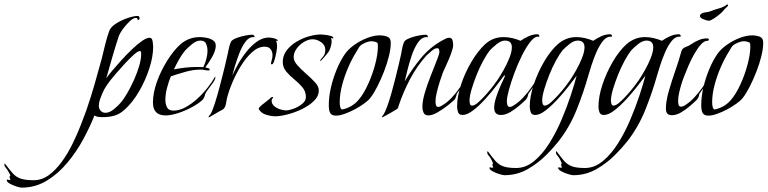

<svg xmlns="http://www.w3.org/2000/svg" viewBox="-404 -525 3518 880"><path d="M-305 335Q-311 335 -327.5 330Q-344 325 -358.5 317Q-373 309 -373 301Q-373 298 -369 298Q-365 300 -361 300Q-357 300 -356 299Q-357 296 -358.5 293Q-360 290 -360 286Q-360 281 -356 280Q-359 274 -361.5 268.5Q-364 263 -368 257Q-370 253 -377 244.5Q-384 236 -384 232Q-384 228 -382 224Q-361 252 -346 269Q-331 286 -309.5 293.5Q-288 301 -250 301Q-212 301 -180 277.5Q-148 254 -120.5 216Q-93 178 -71.5 134Q-50 90 -34 49Q-18 8 -8 -20Q12 -78 29 -137Q46 -196 62 -255Q70 -287 78 -320.5Q86 -354 97 -384Q104 -402 128.5 -417.5Q153 -433 181.5 -442.5Q210 -452 228 -452Q231 -452 233.5 -448.5Q236 -445 236 -443Q236 -435 229 -433Q226 -436 225 -439.5Q224 -443 219 -443Q207 -443 190 -427Q173 -411 159 -391.5Q145 -372 141 -361Q125 -313 111 -264Q97 -215 83 -166Q91 -178 109.5 -200Q128 -222 151.5 -248Q175 -274 200 -298Q225 -322 246.5 -337Q268 -352 282 -352Q293 -352 295.5 -335.5Q298 -319 298 -311Q298 -265 280 -210Q262 -155 233 -105.5Q204 -56 170 -25Q147 -3 122 4.5Q97 12 65 12Q56 12 45.5 10.5Q35 9 29 4Q9 55 -22 112.5Q-53 170 -95 220.5Q-137 271 -189.5 303Q-242 335 -305 335ZM79 -8Q98 -8 117.5 -24Q137 -40 148 -53Q163 -70 179.5 -98.5Q196 -127 210.5 -159.5Q225 -192 234 -223Q243 -254 243 -276V-280Q243 -284 242 -287.5Q241 -291 237 -291Q228 -291 208.5 -273.5Q189 -256 167 -232Q145 -208 126.5 -186.5Q108 -165 102 -157Q94 -147 86.5 -136Q79 -125 73 -114Q66 -100 57.5 -78Q49 -56 49 -40Q49 -27 57.5 -17.5Q66 -8 79 -8Z M355 4Q297 4 297 -55Q297 -99 315 -149.5Q333 -200 362 -246.5Q391 -293 423 -322Q461 -355 512 -355Q524 -355 541.5 -352Q559 -349 572 -340.5Q585 -332 585 -316Q585 -293 568 -263.5Q551 -234 537 -216Q542 -215 549.5 -213Q557 -211 557 -205Q557 -202 552 -202Q543 -202 534 -204Q525 -206 516 -206Q482 -206 446.5 -196Q411 -186 379 -175Q369 -151 361.5 -122Q354 -93 354 -67Q354 -48 361.5 -33Q369 -18 391 -18Q418 -18 446.5 -33.5Q475 -49 501.5 -73.5Q528 -98 549 -125Q570 -152 582 -174Q583 -173 583 -170Q583 -161 572 -145.5Q561 -130 549.5 -115Q538 -100 536 -93Q535 -86 532.5 -81Q530 -76 527 -70Q510 -53 478.5 -35.5Q447 -18 413.5 -7Q380 4 355 4ZM393 -207Q419 -212 444.5 -215Q470 -218 496 -218Q504 -218 512 -218Q520 -218 528 -217Q536 -234 541.5 -254Q547 -274 547 -293Q547 -308 541 -323.5Q535 -339 515 -339Q496 -339 476.5 -323Q457 -307 445 -294Q429 -275 416.5 -252.5Q404 -230 393 -207Z M554 13Q552 13 552 12Q552 8 555.5 4.5Q559 1 561 -2Q570 -17 581.5 -53.5Q593 -90 604.5 -134Q616 -178 625.5 -216.5Q635 -255 639 -275Q641 -283 643.5 -296Q646 -309 650 -322Q654 -335 659 -339Q668 -347 686 -353Q704 -359 722.5 -362.5Q741 -366 753 -366Q755 -366 758 -364Q761 -362 762 -360L763 -357Q762 -354 760 -354.5Q758 -355 756 -355Q737 -355 721 -333.5Q705 -312 693 -281Q681 -250 672.5 -221.5Q664 -193 661 -179Q671 -202 687.5 -231.5Q704 -261 726 -288.5Q748 -316 774 -334.5Q800 -353 829 -353Q833 -353 842.5 -351.5Q852 -350 860.5 -346.5Q869 -343 869 -338L868 -337H867L861 -339Q864 -332 865 -325Q866 -318 866 -311Q866 -305 862.5 -285Q859 -265 853.5 -247.5Q848 -230 842 -230Q838 -230 838 -233Q838 -238 841.5 -249.5Q845 -261 845 -271Q845 -289 836 -300Q827 -311 809 -311Q779 -311 751 -285.5Q723 -260 700 -222.5Q677 -185 661 -147Q645 -109 639 -85Q635 -72 632 -51.5Q629 -31 617 -23Q614 -22 598.5 -13Q583 -4 568.5 4.5Q554 13 554 13Z M858 8Q839 8 816 1Q793 -6 782 -25V-27Q782 -32 794.5 -42.5Q807 -53 821 -63.5Q835 -74 839 -79L846 -81L848 -77Q841 -71 841 -64Q841 -49 852.5 -39Q864 -29 879.5 -24Q895 -19 907 -19Q921 -19 942.5 -27Q964 -35 981 -49Q998 -63 998 -80Q998 -106 982 -125Q966 -144 945 -161Q924 -178 908 -197Q892 -216 892 -241Q892 -270 909.5 -293.5Q927 -317 954.5 -333.5Q982 -350 1012 -358.5Q1042 -367 1067 -367Q1071 -367 1085 -365.5Q1099 -364 1111.5 -360.5Q1124 -357 1124 -351Q1124 -349 1123 -349H1121L1113 -351Q1116 -344 1116 -334Q1116 -325 1112 -311Q1108 -297 1103 -289Q1102 -287 1093 -276Q1084 -265 1075 -255Q1066 -245 1064 -245L1063 -247Q1065 -252 1076 -264.5Q1087 -277 1087 -297Q1087 -318 1068 -331.5Q1049 -345 1029 -345Q1010 -345 989.5 -333Q969 -321 955.5 -302Q942 -283 942 -263Q942 -245 959.5 -225.5Q977 -206 999.5 -186.5Q1022 -167 1039.5 -148Q1057 -129 1057 -112V-109Q1057 -84 1035 -62.5Q1013 -41 980 -25Q947 -9 913.5 -0.5Q880 8 858 8Z M1137 5Q1118 5 1110.5 -5.5Q1103 -16 1103 -43Q1103 -82 1113 -125Q1123 -168 1140 -208.5Q1157 -249 1178 -279Q1194 -301 1221 -320Q1248 -339 1279 -351Q1310 -363 1337 -363Q1346 -363 1359 -360.5Q1372 -358 1379 -352Q1384 -348 1385.5 -341Q1387 -334 1387 -328Q1387 -302 1378.5 -267.5Q1370 -233 1356 -197Q1342 -161 1326 -129.5Q1310 -98 1294 -77Q1285 -65 1265 -50.5Q1245 -36 1221.5 -23.5Q1198 -11 1175 -3Q1152 5 1137 5ZM1164 -23Q1211 -33 1240 -68Q1263 -95 1283 -139Q1303 -183 1315.5 -230Q1328 -277 1328 -312Q1328 -315 1327.5 -322Q1327 -329 1324 -330Q1312 -336 1297 -336Q1287 -336 1271 -329.5Q1255 -323 1247 -315Q1242 -310 1237.5 -301.5Q1233 -293 1229 -287Q1210 -257 1192.5 -217Q1175 -177 1164 -135Q1153 -93 1153 -56Q1153 -44 1155.5 -34.5Q1158 -25 1164 -23Z M1348 13Q1347 13 1347 12Q1347 8 1350.5 4Q1354 0 1355 -2Q1362 -13 1371.5 -39.5Q1381 -66 1390.5 -99.5Q1400 -133 1408.5 -167.5Q1417 -202 1424 -231Q1431 -260 1434 -275Q1436 -283 1438 -296Q1440 -309 1444 -322Q1448 -335 1453 -339Q1463 -347 1480.5 -353Q1498 -359 1517 -362.5Q1536 -366 1548 -366Q1550 -366 1553 -364Q1556 -362 1557 -360V-357Q1557 -354 1555 -354.5Q1553 -355 1551 -355Q1529 -355 1512 -330.5Q1495 -306 1483 -270.5Q1471 -235 1463 -202Q1455 -169 1451 -152Q1483 -207 1524.5 -257.5Q1566 -308 1622 -339Q1629 -343 1638 -347.5Q1647 -352 1654 -352Q1667 -352 1670 -340.5Q1673 -329 1673 -319Q1673 -306 1664 -281Q1655 -256 1643.5 -231.5Q1632 -207 1626 -193Q1620 -177 1612 -152Q1604 -127 1598 -102Q1592 -77 1592 -60Q1592 -53 1594 -44Q1596 -35 1605 -35Q1610 -35 1613.5 -37Q1617 -39 1621 -41Q1644 -54 1665.5 -76.5Q1687 -99 1705 -125.5Q1723 -152 1735 -174Q1736 -173 1736 -170Q1736 -164 1729 -152.5Q1722 -141 1713 -128Q1704 -115 1696.5 -105Q1689 -95 1689 -93Q1688 -86 1686 -81.5Q1684 -77 1681 -70Q1669 -58 1646.5 -40.5Q1624 -23 1600.5 -9.5Q1577 4 1559 4Q1543 4 1537.5 -8.5Q1532 -21 1532 -35Q1532 -62 1543 -99.5Q1554 -137 1569 -174.5Q1584 -212 1594 -238Q1597 -246 1603.5 -263Q1610 -280 1610 -287Q1610 -292 1608.5 -298Q1607 -304 1599 -304Q1589 -304 1573.5 -291Q1558 -278 1550 -270Q1507 -222 1476 -163.5Q1445 -105 1424 -43Q1421 -35 1420.5 -31.5Q1420 -28 1412 -23Q1409 -21 1393.5 -12Q1378 -3 1363.5 5Q1349 13 1348 13Z M1716 2Q1700 2 1695.5 -10.5Q1691 -23 1691 -36Q1691 -83 1709 -137Q1727 -191 1756 -240.5Q1785 -290 1819 -322Q1855 -355 1904 -355Q1924 -355 1943.5 -350.5Q1963 -346 1982 -338Q1999 -350 2019 -359Q2039 -368 2060 -368Q2065 -368 2068 -362V-359Q2068 -356 2065.5 -356.5Q2063 -357 2061 -357Q2045 -357 2026 -332.5Q2007 -308 1988 -270Q1969 -232 1953.5 -190Q1938 -148 1928.5 -113Q1919 -78 1919 -60Q1919 -53 1921.5 -44Q1924 -35 1933 -35Q1938 -35 1941.5 -37Q1945 -39 1949 -41Q1971 -54 1992.5 -76.5Q2014 -99 2032.5 -125.5Q2051 -152 2063 -174Q2064 -173 2064 -170Q2064 -164 2057 -152.5Q2050 -141 2041 -128Q2032 -115 2024.5 -105Q2017 -95 2017 -93Q2016 -86 2014 -81.5Q2012 -77 2008 -70Q1995 -57 1975 -40Q1955 -23 1933.5 -10.5Q1912 2 1892 2Q1861 2 1861 -31Q1861 -51 1869.5 -77.5Q1878 -104 1889.5 -130.5Q1901 -157 1910 -175Q1910 -176 1910 -178Q1910 -180 1909 -180Q1908 -180 1906 -178Q1894 -162 1871 -132Q1848 -102 1820.5 -71.5Q1793 -41 1765 -19.5Q1737 2 1716 2ZM1760 -41Q1771 -41 1787.5 -55.5Q1804 -70 1822.5 -90.5Q1841 -111 1855.5 -130Q1870 -149 1876 -158Q1888 -176 1903.5 -203Q1919 -230 1930.5 -259Q1942 -288 1942 -308Q1942 -339 1911 -339Q1893 -339 1873 -323Q1853 -307 1841 -294Q1828 -278 1811.5 -248Q1795 -218 1781 -183Q1767 -148 1757.5 -116Q1748 -84 1748 -63Q1748 -57 1750 -49Q1752 -41 1760 -41Z M1908 278Q1902 278 1885 273Q1868 268 1853.5 260Q1839 252 1839 244Q1839 242 1843 242Q1849 244 1852 244Q1853 244 1857 242Q1853 236 1853 230Q1853 225 1856 224Q1854 218 1851 212.5Q1848 207 1845 201Q1843 197 1836 188.5Q1829 180 1829 176Q1829 173 1831 167Q1852 196 1867 213Q1882 230 1903 237.5Q1924 245 1962 245Q2006 245 2044.5 213Q2083 181 2114.5 130.5Q2146 80 2170.5 22Q2195 -36 2212.5 -89.5Q2230 -143 2239 -178Q2227 -162 2204 -132Q2181 -102 2153 -71.5Q2125 -41 2097.5 -19.5Q2070 2 2049 2Q2033 2 2028.5 -10.5Q2024 -23 2024 -36Q2024 -82 2042 -136.5Q2060 -191 2089 -241Q2118 -291 2152 -322Q2190 -355 2237 -355Q2257 -355 2276.5 -350.5Q2296 -346 2315 -338Q2332 -350 2352 -359Q2372 -368 2393 -368Q2398 -368 2401 -362V-359Q2400 -356 2398 -356.5Q2396 -357 2394 -357Q2375 -357 2358.5 -336Q2342 -315 2329 -284.5Q2316 -254 2307 -226Q2298 -198 2294 -184Q2272 -105 2239.5 -23.5Q2207 58 2155 124Q2143 139 2130 153.5Q2117 168 2103 182Q2064 222 2015 250Q1966 278 1908 278ZM2093 -41Q2104 -41 2120.5 -55.5Q2137 -70 2155.5 -90.5Q2174 -111 2188.5 -130Q2203 -149 2209 -158Q2221 -176 2236.5 -203Q2252 -230 2263.5 -259Q2275 -288 2275 -308Q2275 -339 2244 -339Q2226 -339 2206 -323Q2186 -307 2174 -294Q2161 -278 2144.5 -248Q2128 -218 2114 -183Q2100 -148 2090.5 -116Q2081 -84 2081 -63Q2081 -57 2083.5 -49Q2086 -41 2093 -41Z M2223 278Q2217 278 2200 273Q2183 268 2168.5 260Q2154 252 2154 244Q2154 242 2158 242Q2164 244 2167 244Q2168 244 2172 242Q2168 236 2168 230Q2168 225 2171 224Q2169 218 2166 212.5Q2163 207 2160 201Q2158 197 2151 188.5Q2144 180 2144 176Q2144 173 2146 167Q2167 196 2182 213Q2197 230 2218 237.5Q2239 245 2277 245Q2321 245 2359.5 213Q2398 181 2429.5 130.5Q2461 80 2485.5 22Q2510 -36 2527.5 -89.5Q2545 -143 2554 -178Q2542 -162 2519 -132Q2496 -102 2468 -71.5Q2440 -41 2412.5 -19.5Q2385 2 2364 2Q2348 2 2343.5 -10.5Q2339 -23 2339 -36Q2339 -82 2357 -136.5Q2375 -191 2404 -241Q2433 -291 2467 -322Q2505 -355 2552 -355Q2572 -355 2591.5 -350.5Q2611 -346 2630 -338Q2647 -350 2667 -359Q2687 -368 2708 -368Q2713 -368 2716 -362V-359Q2715 -356 2713 -356.5Q2711 -357 2709 -357Q2690 -357 2673.5 -336Q2657 -315 2644 -284.5Q2631 -254 2622 -226Q2613 -198 2609 -184Q2587 -105 2554.5 -23.5Q2522 58 2470 124Q2458 139 2445 153.5Q2432 168 2418 182Q2379 222 2330 250Q2281 278 2223 278ZM2408 -41Q2419 -41 2435.5 -55.5Q2452 -70 2470.5 -90.5Q2489 -111 2503.5 -130Q2518 -149 2524 -158Q2536 -176 2551.5 -203Q2567 -230 2578.5 -259Q2590 -288 2590 -308Q2590 -339 2559 -339Q2541 -339 2521 -323Q2501 -307 2489 -294Q2476 -278 2459.5 -248Q2443 -218 2429 -183Q2415 -148 2405.5 -116Q2396 -84 2396 -63Q2396 -57 2398.5 -49Q2401 -41 2408 -41Z M2845 -430Q2837 -430 2820.5 -436.5Q2804 -443 2804 -453Q2804 -454 2804.5 -454.5Q2805 -455 2805 -456Q2810 -466 2827.5 -468Q2845 -470 2854 -474Q2874 -482 2893 -487Q2912 -492 2929 -505Q2933 -503 2933 -501Q2933 -497 2924.5 -490Q2916 -483 2913 -478Q2909 -472 2895.5 -460.5Q2882 -449 2867 -439.5Q2852 -430 2845 -430ZM2676 3Q2660 3 2654 -5Q2648 -13 2648 -28Q2648 -61 2661.5 -108Q2675 -155 2692 -203.5Q2709 -252 2719 -290Q2723 -304 2738.5 -309.5Q2754 -315 2765 -323Q2781 -334 2799 -341.5Q2817 -349 2837 -349Q2842 -349 2843.5 -347Q2845 -345 2845 -344Q2845 -338 2838 -338Q2824 -338 2809 -321.5Q2794 -305 2779 -279Q2764 -253 2752 -225Q2740 -197 2731 -173.5Q2722 -150 2719 -139Q2714 -123 2709 -101.5Q2704 -80 2704 -62Q2704 -55 2706 -45.5Q2708 -36 2718 -36Q2725 -36 2733 -41Q2755 -54 2776.5 -76.5Q2798 -99 2816.5 -125.5Q2835 -152 2846 -174Q2848 -173 2848 -170Q2848 -164 2841 -152.5Q2834 -141 2825 -128Q2816 -115 2808.5 -105Q2801 -95 2801 -93Q2800 -85 2798 -81.5Q2796 -78 2792 -70Q2780 -58 2760 -40.5Q2740 -23 2718 -10Q2696 3 2676 3Z M2844 5Q2825 5 2817.5 -5.5Q2810 -16 2810 -43Q2810 -82 2820 -125Q2830 -168 2847 -208.5Q2864 -249 2885 -279Q2901 -301 2928 -320Q2955 -339 2986 -351Q3017 -363 3044 -363Q3053 -363 3066 -360.5Q3079 -358 3086 -352Q3091 -348 3092.5 -341Q3094 -334 3094 -328Q3094 -302 3085.5 -267.5Q3077 -233 3063 -197Q3049 -161 3033 -129.5Q3017 -98 3001 -77Q2992 -65 2972 -50.5Q2952 -36 2928.5 -23.5Q2905 -11 2882 -3Q2859 5 2844 5ZM2871 -23Q2918 -33 2947 -68Q2970 -95 2990 -139Q3010 -183 3022.5 -230Q3035 -277 3035 -312Q3035 -315 3034.5 -322Q3034 -329 3031 -330Q3019 -336 3004 -336Q2994 -336 2978 -329.5Q2962 -323 2954 -315Q2949 -310 2944.5 -301.5Q2940 -293 2936 -287Q2917 -257 2899.5 -217Q2882 -177 2871 -135Q2860 -93 2860 -56Q2860 -44 2862.5 -34.5Q2865 -25 2871 -23Z"/></svg>

Font: Beau Rivage
Style: Regular
Weight: 400
Designer: Robert E. Leuschke
Foundry: Robert E. Leuschke
Version: Version 1.010; ttfautohint (v1.8.3)